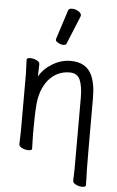

<svg xmlns="http://www.w3.org/2000/svg" viewBox="-62 -806 624 1028"><g transform="rotate(5 250.0 -291.5)"><path d="M262 -752Q265 -764 282.5 -764Q300 -764 316.5 -754.5Q333 -745 333 -732Q333 -729 332 -727L270 -576Q267 -567 253.5 -567Q240 -567 225.5 -575Q211 -583 211 -589.5Q211 -596 212 -597ZM419 181Q403 181 386 173Q369 165 369 153Q370 145 370 125.5Q370 106 371 86V-293Q371 -353 356.5 -388Q342 -423 300 -423Q231 -423 185 -368Q142 -313 137 -229Q133 -184 133 -79Q133 -56 135 2Q135 11 115 11Q99 11 82 3Q65 -5 65 -17Q65 -44 67 -88V-395Q64 -458 64 -471Q64 -481 84 -481Q100 -481 117 -473Q134 -465 134 -453L132 -386Q155 -428 202 -456.5Q249 -485 300 -485Q383 -485 414 -421Q436 -374 436 -297Q436 71 437 92Q439 137 439 172Q439 181 419 181Z"/></g></svg>

Font: Moon Stars Kai T HW
Style: Regular
Weight: 400
Designer: GuiWonder
Version: Version 1.101